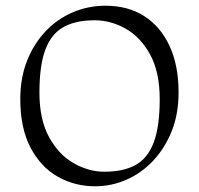

<svg xmlns="http://www.w3.org/2000/svg" viewBox="-20 -642 696 672"><path d="M313 10Q241 10 181.5 -24Q122 -58 86.5 -126Q51 -194 51 -295Q51 -370 75 -430Q99 -490 140 -533Q181 -576 235 -599Q289 -622 349 -622Q428 -622 485 -585.5Q542 -549 573.5 -481Q605 -413 605 -318Q605 -243 581 -183Q557 -123 516 -79.5Q475 -36 422.5 -13Q370 10 313 10ZM345 -41Q412 -41 454.5 -64.5Q497 -88 518 -143.5Q539 -199 539 -295Q539 -390 505.5 -451Q472 -512 420 -541.5Q368 -571 311 -571Q245 -571 202.5 -547.5Q160 -524 139 -469Q118 -414 118 -318Q118 -224 151.5 -162.5Q185 -101 237.5 -71Q290 -41 345 -41Z"/></svg>

Font: Ancizar Serif Light
Style: Regular
Weight: 300
Designer: Cesar Puertas, Viviana Monsalve, Julian Moncada, Julian Prieto, Jose Castro, Felipe Aragon, Mariel Hernandez, Sara Alarc
Version: Version 8.100